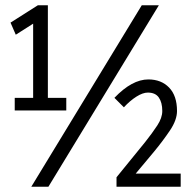

<svg xmlns="http://www.w3.org/2000/svg" viewBox="-20 -710 725 730"><path d="M36 -290V-338H106V-620L40 -578L20 -624L124 -690H162V-338H232V-290ZM99 0 519 -690H584L164 0ZM423 0V-36L532 -170Q559 -204 578 -233Q597 -262 597 -288Q597 -320 584 -339Q571 -358 542 -358Q523 -358 498.5 -342.5Q474 -327 451 -302L415 -338Q482 -408 544 -408Q593 -408 623 -377Q653 -346 653 -288Q653 -254 626.5 -214.5Q600 -175 567 -135L496 -50H667V0Z"/></svg>

Font: Radio Canada Condensed Light
Style: Regular
Weight: 300
Width: 3
Designer: Charles Daoud, Etienne Aubert Bonn, Alexandre Saumier Demers, Jacques Le Bailly
Foundry: Radio-Canada
Version: Version 2.104; ttfautohint (v1.8.4.7-5d5b);gftools[0.9.28.de